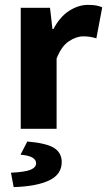

<svg xmlns="http://www.w3.org/2000/svg" viewBox="-20 -528 439 787"><path d="M65 0V-496H185L195 -409H199Q226 -460 264 -484Q302 -508 340 -508Q361 -508 374.5 -505.5Q388 -503 399 -498L375 -371Q361 -375 349 -377Q337 -379 321 -379Q293 -379 262.5 -359Q232 -339 212 -288V0ZM36 239 25 180Q84 177 106 167.5Q128 158 128 141Q128 127 113 118Q98 109 64 106L92 52Q172 59 202.5 79Q233 99 233 136Q233 187 181.5 211.5Q130 236 36 239Z"/></svg>

Font: Giro Regular
Style: Bold
Weight: 700
Designer: Paul D. Hunt
Foundry: Adobe Systems Incorporated
Version: Version 1.000;PS 1.0;hotconv 1.0.88;makeotf.lib2.5.647800